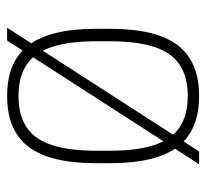

<svg xmlns="http://www.w3.org/2000/svg" viewBox="-40 -530 580 540"><g transform="rotate(90 250.0 -260.0)"><path d="M58 10 406 -530H442L94 10ZM250 10Q153 10 107 -50.5Q61 -111 61 -240V-280Q61 -409 107 -469.5Q153 -530 250 -530Q347 -530 393 -469.5Q439 -409 439 -280V-240Q439 -111 393 -50.5Q347 10 250 10ZM250 -22Q331 -22 367.5 -74Q404 -126 404 -241V-279Q404 -394 367.5 -446Q331 -498 250 -498Q169 -498 132.5 -446Q96 -394 96 -279V-241Q96 -126 132.5 -74Q169 -22 250 -22Z"/></g></svg>

Font: M PLUS Code Latin ExtraLight
Style: Regular
Weight: 250
Designer: Coji Morishita
Foundry: UNDERFOREST DESIGN
Version: Version 1.002; ttfautohint (v1.8.3)